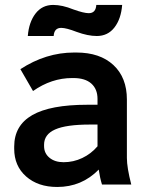

<svg xmlns="http://www.w3.org/2000/svg" viewBox="-20 -742 598 772"><path d="M274.9 -704.1Q316.9 -689 336.9 -689Q365.2 -689 367.2 -722.2H471.2Q466.8 -666 440.2 -631.6Q413.6 -597.2 369.1 -597.2Q333.5 -597.2 288.1 -613.8Q246.6 -629.9 226.1 -629.9Q197.8 -629.9 195.8 -597.2H91.8Q96.2 -652.8 122.8 -687.5Q149.4 -722.2 193.8 -722.2Q230.5 -722.2 274.9 -704.1ZM210 9.8Q132.8 9.8 85 -32.5Q37.1 -74.7 37.1 -144V-152.8Q37.1 -237.3 109.6 -279.1Q182.1 -320.8 331.1 -320.8H372.1V-344.2Q372.1 -383.8 347.2 -406Q322.3 -428.2 274.9 -428.2H270Q187 -428.2 112.8 -376L62 -463.9Q164.6 -530.8 277.8 -530.8H287.1Q381.8 -530.8 436 -480.5Q490.2 -430.2 490.2 -341.8V-106.9Q490.2 -68.4 507.8 0H390.1Q381.8 -26.4 377 -60.1Q308.6 9.8 210 9.8ZM235.8 -89.8Q275.4 -89.8 310.8 -106.7Q346.2 -123.5 372.1 -153.8V-241.2H341.8Q246.1 -241.2 201.7 -221.4Q157.2 -201.7 157.2 -160.2V-154.8Q157.2 -125.5 179 -107.7Q200.7 -89.8 235.8 -89.8Z"/></svg>

Font: Fixel Text SemiBold
Style: Regular
Weight: 600
Width: 4
Designer: AlfaBravo + MacPaw
Foundry: Kyrylo Tkachov, Marchela Mozhyna, Serhii Makarenko, Maria Weinstein, Zakhar Kryvoshyya
Version: Version 1.211